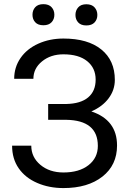

<svg xmlns="http://www.w3.org/2000/svg" viewBox="-20 -909 633 938"><path d="M447.3 -520Q447.3 -576.7 406 -610.1Q364.7 -643.6 290 -643.6Q227.5 -643.6 185.3 -609.1Q143.1 -574.7 143.1 -523.9H49.3Q49.3 -580.6 80.3 -625.5Q111.3 -670.4 167 -695.6Q222.7 -720.7 290 -720.7Q409.2 -720.7 475.1 -667.2Q541 -613.8 541 -518.6Q541 -469.2 510.7 -428.7Q480.5 -388.2 426.3 -364.7Q551.8 -322.8 551.8 -198.2Q551.8 -102.5 480.5 -46.4Q409.2 9.8 290 9.8Q219.2 9.8 161.4 -15.4Q103.5 -40.5 71.3 -86.9Q39.1 -133.3 39.1 -197.3H132.8Q132.8 -141.1 177.2 -103.8Q221.7 -66.4 290 -66.4Q366.7 -66.4 412.4 -102.1Q458 -137.7 458 -196.3Q458 -321.3 303.2 -323.7H215.3V-400.9H302.7Q374 -402.3 410.6 -433.1Q447.3 -463.9 447.3 -520ZM138.7 -836.9Q138.7 -858.9 152.1 -873.8Q165.5 -888.7 191.9 -888.7Q218.3 -888.7 231.9 -873.8Q245.6 -858.9 245.6 -836.9Q245.6 -814.9 231.9 -800.3Q218.3 -785.6 191.9 -785.6Q165.5 -785.6 152.1 -800.3Q138.7 -814.9 138.7 -836.9ZM348.6 -835.9Q348.6 -857.9 362.1 -873Q375.5 -888.2 401.9 -888.2Q428.2 -888.2 441.9 -873Q455.6 -857.9 455.6 -835.9Q455.6 -814 441.9 -799.3Q428.2 -784.7 401.9 -784.7Q375.5 -784.7 362.1 -799.3Q348.6 -814 348.6 -835.9Z"/></svg>

Font: Roboto
Style: Regular
Weight: 400
Designer: Google
Version: Version 2.001047; 2015